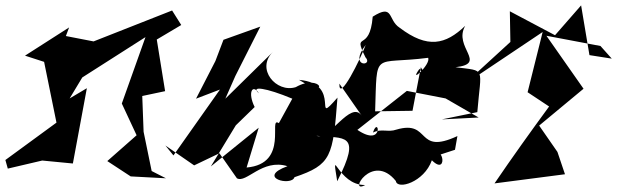

<svg xmlns="http://www.w3.org/2000/svg" viewBox="-45 -636 2295 714"><path d="M519 0 489 -146 484 -279 569 -297 538 -489 629 -543 595 -597 303 -482 200 -502 212 -534 48 -429 119 -406 165 -180 -25 -41 -16 -9 112 -39 226 -28 278 -308 214 -270 261 -348 496 -498 408 -251 463 -133 354 -37 441 20 572 27Z M830 -353 923 -537 786 -488 756 -409 684 -269 773 -303 600 -58 570 -95 677 -21 771 -66 836 27C871 47 930 -47 1024 -18C906 25 1040 58 1050 23C1188 -24 1193 -53 1210 -273C1111 -160 1232 -325 1067 -339C1185 -264 1150 -366 1055 -312C983 -289 904 -380 971 -444L793 -269ZM992 -178C950 -206 1033 -27 872 -13L917 -161L739 -17L832 -170L902 -238C875 -292 894 -326 918 -289C884 -318 944 -310 1042 -269Z M1647 -79 1656 -130C1499 -57 1559 -192 1429 -154C1399 -143 1373 -159 1342 -143C1363 -210 1385 -85 1284 -153L1468 -298L1612 -270L1735 -199L1598 -192L1730 -219C1744 -389 1764 -371 1649 -386C1770 -400 1639 -460 1685 -540C1612 -470 1545 -454 1441 -533C1396 -562 1420 -624 1341 -574C1330 -436 1264 -525 1314 -423C1346 -389 1249 -384 1315 -469C1297 -420 1215 -252 1217 -325L1300 -206C1259 -265 1179 -112 1132 -131C1234 -120 1303 -145 1209 38C1186 -105 1210 54 1313 52C1247 89 1339 -72 1427 37C1432 71 1532 42 1561 -40C1626 25 1602 -126 1549 -47ZM1560 -318 1520 -386 1489 -224 1350 -222C1358 -453 1339 -394 1547 -421C1559 -397 1471 -319 1515 -380Z M2230 -418 2147 -431 2116 -616 2019 -505 1851 -594 1853 -480 1676 -318 1973 -517 1917 -293 1997 -240C1928 -146 1860 -51 1794 46L2056 12L2028 -71L1960 -169L2125 -306L1987 -503L2188 -465Z"/></svg>

Font: Asimov Silicon
Style: Regular
Weight: 400
Designer: Google
Version: Version 2.000980; 2014